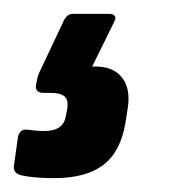

<svg xmlns="http://www.w3.org/2000/svg" viewBox="-47 -64 278 277"><path d="M31 193Q17 193 5 192Q-7 191 -16 189Q-28 186 -27 176L-21 133Q-18 122 -8 123Q-1 124 5 124.5Q11 125 17 125Q45 125 48 103L50 93Q52 80 46 75Q40 70 26 70H16Q3 70 5 58Q6 53 7 48.5Q8 44 10 40L44 -32Q49 -44 58 -44H111Q116 -44 118.5 -41Q121 -38 117 -31L86 32H91Q117 32 129.5 48.5Q142 65 137 94L134 113Q127 155 102 174Q77 193 31 193Z"/></svg>

Font: Sofia Sans Condensed ExtraBold
Style: Italic
Weight: 800
Italic angle: -9°
Version: Version 4.100